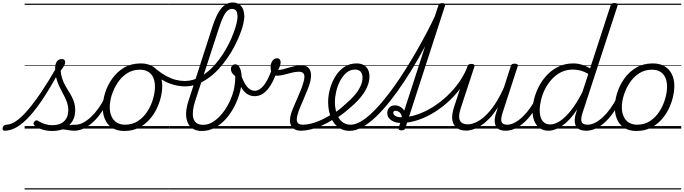

<svg xmlns="http://www.w3.org/2000/svg" viewBox="-196 -1024 5445 1529"><path d="M-159 17Q-170 17 -173.5 9.5Q-177 2 -175 -7Q-173 -16 -165 -23.5Q-157 -31 -145 -31Q-110 -31 -68 -59.5Q-26 -88 24 -146Q74 -204 132.5 -290.5Q191 -377 258 -494L288 -478Q219 -350 158.5 -256.5Q98 -163 43.5 -102.5Q-11 -42 -61 -12.5Q-111 17 -159 17ZM394 17Q377 17 358 13.5Q339 10 316 7.5Q293 5 263 7L290 -16Q319 -22 340 -25.5Q361 -29 378 -30Q395 -31 408 -31Q417 -31 421 -23.5Q425 -16 423 -7Q421 2 413.5 9.5Q406 17 394 17ZM220 19Q176 19 138.5 6.5Q101 -6 79 -24Q71 -32 71 -40.5Q71 -49 79 -57Q88 -66 95 -66Q102 -66 113 -58Q135 -45 162.5 -36Q190 -27 221 -27Q282 -27 315 -59Q348 -91 348 -147Q348 -174 340.5 -199Q333 -224 321 -248.5Q309 -273 295.5 -298Q282 -323 270 -350.5Q258 -378 250.5 -409Q243 -440 243 -476Q243 -516 257.5 -535Q272 -554 296 -554Q310 -554 316.5 -546.5Q323 -539 323 -529Q323 -516 314.5 -500.5Q306 -485 287 -460Q290 -427 299 -399.5Q308 -372 321 -347.5Q334 -323 348.5 -300.5Q363 -278 375.5 -254Q388 -230 395.5 -204Q403 -178 403 -147Q403 -71 353.5 -26Q304 19 220 19ZM0 475H550V485H0ZM0 -20H550V0H0ZM0 -505H550V-500H0ZM0 -995H550V-985H0Z M393 17Q382 17 377.5 9.5Q373 2 374.5 -7Q376 -16 384.5 -23.5Q393 -31 408 -31Q436 -31 467 -47.5Q498 -64 529 -93Q560 -122 588 -161.5Q616 -201 639 -247Q644 -257 653 -256.5Q662 -256 668.5 -249.5Q675 -243 670 -233Q645 -179 614 -133Q583 -87 547 -53.5Q511 -20 472.5 -1.5Q434 17 393 17ZM550 475V485ZM550 -20V0ZM550 -505V-500ZM550 -995V-985Z M794 19Q738 19 699.5 -4.5Q661 -28 641.5 -70.5Q622 -113 622 -168Q622 -223 641 -284Q660 -345 698 -398.5Q736 -452 792.5 -485.5Q849 -519 925 -519Q980 -519 1018 -496.5Q1056 -474 1076 -433.5Q1096 -393 1096 -339Q1096 -298 1084.5 -249.5Q1073 -201 1049.5 -153.5Q1026 -106 989.5 -67Q953 -28 904.5 -4.5Q856 19 794 19ZM800 -31Q859 -31 904 -61Q949 -91 978.5 -138Q1008 -185 1023 -237Q1038 -289 1038 -334Q1038 -376 1024.5 -406Q1011 -436 984 -452.5Q957 -469 918 -469Q860 -469 815.5 -440Q771 -411 740.5 -364.5Q710 -318 694 -266.5Q678 -215 678 -171Q678 -128 692.5 -96.5Q707 -65 734 -48Q761 -31 800 -31ZM550 475H1151V485H550ZM550 -20H1151V0H550ZM550 -505H1151V-500H550ZM550 -995H1151V-985H550Z M1276 -336Q1219 -336 1155.5 -359Q1092 -382 1027 -439Q1019 -446 1018.5 -454Q1018 -462 1023.5 -467.5Q1029 -473 1036.5 -474.5Q1044 -476 1051 -471Q1090 -439 1128 -418.5Q1166 -398 1203 -388.5Q1240 -379 1274 -379Q1320 -379 1362 -395.5Q1404 -412 1442.5 -441Q1481 -470 1514.5 -508Q1548 -546 1576 -588.5Q1604 -631 1626 -675Q1648 -719 1663.5 -760.5Q1679 -802 1687.5 -837Q1696 -872 1696 -896Q1696 -907 1704 -913Q1712 -919 1723 -919Q1734 -919 1742 -913Q1750 -907 1750 -896Q1750 -870 1741 -832Q1732 -794 1714.5 -749.5Q1697 -705 1672.5 -657.5Q1648 -610 1616 -563.5Q1584 -517 1546.5 -476Q1509 -435 1465.5 -403.5Q1422 -372 1374.5 -354Q1327 -336 1276 -336ZM1152 475H1177V485H1152ZM1152 -20H1177V0H1152ZM1152 -505H1177V-500H1152ZM1152 -995H1177V-985H1152Z M1412 19Q1369 19 1341 2Q1313 -15 1299 -47Q1285 -79 1286 -122Q1287 -165 1304 -217L1497 -815Q1529 -914 1567.5 -959Q1606 -1004 1657 -1004Q1687 -1004 1707.5 -990.5Q1728 -977 1738.5 -952.5Q1749 -928 1749 -895Q1749 -883 1741 -876.5Q1733 -870 1722 -870Q1711 -870 1703 -876.5Q1695 -883 1695 -895Q1695 -914 1690.5 -927Q1686 -940 1676.5 -946.5Q1667 -953 1652 -953Q1632 -953 1615 -938Q1598 -923 1581.5 -889Q1565 -855 1547 -799L1358 -219Q1345 -179 1341 -145Q1337 -111 1343 -85.5Q1349 -60 1368 -45Q1387 -30 1422 -30Q1460 -30 1495 -50.5Q1530 -71 1560.5 -105Q1591 -139 1614.5 -180Q1638 -221 1653 -264Q1668 -307 1672 -344Q1674 -357 1675.5 -369.5Q1677 -382 1677.5 -395Q1678 -408 1677 -418Q1659 -431 1651 -445Q1643 -459 1643 -474Q1643 -490 1652.5 -501Q1662 -512 1678 -512Q1691 -512 1700.5 -503Q1710 -494 1716.5 -478Q1723 -462 1726 -440.5Q1729 -419 1729 -395Q1729 -345 1714 -288.5Q1699 -232 1671 -177.5Q1643 -123 1604 -78.5Q1565 -34 1516 -7.5Q1467 19 1412 19ZM1176 475H1790V485H1176ZM1176 -20H1790V0H1176ZM1176 -505H1790V-500H1176ZM1176 -995H1790V-985H1176Z M1832 -258Q1804 -258 1778 -272Q1752 -286 1729 -322Q1706 -358 1686 -423Q1682 -435 1689 -442.5Q1696 -450 1706 -449.5Q1716 -449 1720 -437Q1737 -387 1755 -357Q1773 -327 1792.5 -314Q1812 -301 1834 -301Q1869 -301 1903 -342Q1937 -383 1968 -470Q1973 -481 1981.5 -485Q1990 -489 1998.5 -487Q2007 -485 2011.5 -479Q2016 -473 2012 -463Q1988 -392 1960 -346.5Q1932 -301 1900 -279.5Q1868 -258 1832 -258ZM1790 475V485ZM1790 -20V0ZM1790 -505V-500ZM1790 -995V-985Z M2201 17Q2173 17 2153.5 7Q2134 -3 2123.5 -21.5Q2113 -40 2113 -65.5Q2113 -91 2123 -122Q2130 -144 2143 -174.5Q2156 -205 2171 -239.5Q2186 -274 2200 -308.5Q2214 -343 2222 -374Q2234 -419 2223 -436Q2212 -453 2184 -453Q2158 -453 2127 -445Q2096 -437 2065.5 -429Q2035 -421 2008 -421Q1993 -421 1981.5 -429Q1970 -437 1964.5 -452.5Q1959 -468 1959 -490Q1959 -508 1965 -524Q1971 -540 1983 -550Q1995 -560 2011 -560Q2025 -560 2032 -551Q2039 -542 2039 -528Q2039 -517 2034 -500.5Q2029 -484 2019 -467Q2037 -467 2058.5 -472.5Q2080 -478 2104.5 -485.5Q2129 -493 2154 -498.5Q2179 -504 2202 -504Q2233 -504 2253 -490Q2273 -476 2279 -446Q2285 -416 2273 -367Q2265 -339 2251 -304.5Q2237 -270 2222 -235Q2207 -200 2194 -169Q2181 -138 2175 -115Q2162 -72 2171 -51.5Q2180 -31 2215 -31Q2225 -31 2229 -23.5Q2233 -16 2231 -7Q2229 2 2221.5 9.5Q2214 17 2201 17ZM1790 475H2358V485H1790ZM1790 -20H2358V0H1790ZM1790 -505H2358V-500H1790ZM1790 -995H2358V-985H1790Z M2199 17Q2187 17 2183 9.5Q2179 2 2182 -7Q2185 -16 2193.5 -23.5Q2202 -31 2215 -31Q2263 -31 2323 -52.5Q2383 -74 2449 -117Q2456 -122 2462.5 -119Q2469 -116 2473 -108Q2477 -100 2476 -92Q2475 -84 2467 -79Q2416 -46 2367.5 -24.5Q2319 -3 2276.5 7Q2234 17 2199 17ZM2357 475V485ZM2357 -20V0ZM2357 -505V-500ZM2357 -995V-985Z M2447 -113Q2476 -129 2502.5 -149.5Q2529 -170 2552 -192Q2594 -227 2625 -262.5Q2656 -298 2673.5 -334.5Q2691 -371 2691 -406Q2691 -436 2676 -453Q2661 -470 2631 -470Q2620 -470 2615.5 -477Q2611 -484 2612.5 -494Q2614 -504 2622 -511.5Q2630 -519 2643 -519Q2678 -519 2701 -505.5Q2724 -492 2735 -469Q2746 -446 2746 -414Q2746 -371 2726 -327.5Q2706 -284 2669 -241Q2632 -198 2580 -156Q2555 -133 2526 -112Q2497 -91 2467 -73ZM2358 475H2802V485H2358ZM2358 -20H2802V0H2358ZM2358 -505H2802V-500H2358ZM2358 -995H2802V-985H2358Z M2588 18Q2556 18 2529 7Q2502 -4 2481 -25Q2460 -46 2446 -74.5Q2432 -103 2424.5 -137.5Q2417 -172 2417 -210Q2417 -261 2431.5 -315Q2446 -369 2474.5 -415.5Q2503 -462 2545.5 -490.5Q2588 -519 2643 -519Q2653 -519 2657 -511.5Q2661 -504 2659 -494Q2657 -484 2649.5 -477Q2642 -470 2631 -470Q2592 -470 2562 -444Q2532 -418 2511.5 -378Q2491 -338 2481 -294Q2471 -250 2471 -212Q2471 -174 2479 -141Q2487 -108 2502.5 -83.5Q2518 -59 2541.5 -45Q2565 -31 2596 -31Q2632 -31 2673 -54Q2714 -77 2758.5 -118Q2803 -159 2849.5 -214.5Q2896 -270 2943 -336Q2990 -402 3035 -473.5Q3080 -545 3122 -618.5Q3164 -692 3201.5 -763Q3239 -834 3269 -899Q3273 -907 3280.5 -910Q3288 -913 3295.5 -911.5Q3303 -910 3306.5 -904.5Q3310 -899 3307 -891Q3269 -810 3224 -722Q3179 -634 3128.5 -546Q3078 -458 3023 -375Q2968 -292 2912 -221Q2856 -150 2800.5 -96.5Q2745 -43 2691.5 -12.5Q2638 18 2588 18ZM2802 475V485ZM2802 -20V0ZM2802 -505V-500ZM2802 -995V-985Z M3001 14Q2989 14 2982.5 9.5Q2976 5 2979 -7L3294 -978Q3298 -990 3305 -994.5Q3312 -999 3325 -999Q3341 -999 3346.5 -993.5Q3352 -988 3347 -976L3032 -4Q3029 5 3022.5 9.5Q3016 14 3001 14ZM2802 475H3316V485H2802ZM2802 -20H3316V0H2802ZM2802 -505H3316V-500H2802ZM2802 -995H3316V-985H2802Z M2995 -45Q2966 -45 2941.5 -55Q2917 -65 2902.5 -82.5Q2888 -100 2888 -123Q2888 -149 2904 -167Q2920 -185 2949 -185Q2975 -185 2996.5 -170.5Q3018 -156 3027.5 -133Q3037 -110 3028 -82L3000 -69Q3007 -91 3000.5 -107.5Q2994 -124 2981 -133Q2968 -142 2955 -142Q2936 -142 2936 -125Q2936 -111 2953 -100.5Q2970 -90 3000 -90Q3061 -90 3125 -111.5Q3189 -133 3250.5 -171.5Q3312 -210 3366 -261Q3420 -312 3461.5 -371.5Q3503 -431 3527 -494Q3530 -500 3535.5 -503.5Q3541 -507 3550 -507Q3562 -507 3565.5 -503Q3569 -499 3566 -490Q3540 -421 3496 -355.5Q3452 -290 3395 -234Q3338 -178 3272 -135.5Q3206 -93 3135.5 -69Q3065 -45 2995 -45ZM3316 475V485ZM3316 -20V0ZM3316 -505V-500ZM3316 -995V-985Z M3516 16Q3472 16 3443 -4.5Q3414 -25 3406.5 -66.5Q3399 -108 3420 -172L3526 -494Q3531 -506 3537 -510.5Q3543 -515 3557 -515Q3573 -515 3579.5 -509Q3586 -503 3581 -491L3474 -165Q3460 -123 3460.5 -93.5Q3461 -64 3478.5 -49Q3496 -34 3529 -34Q3559 -34 3594.5 -50Q3630 -66 3668 -101Q3706 -136 3743.5 -191.5Q3781 -247 3817 -327L3871 -496Q3875 -508 3881 -512.5Q3887 -517 3901 -517Q3918 -517 3924.5 -511.5Q3931 -506 3926 -494L3807 -128Q3790 -77 3798 -54Q3806 -31 3844 -31Q3854 -31 3858 -23.5Q3862 -16 3860.5 -7Q3859 2 3851 9.5Q3843 17 3829 17Q3803 17 3784.5 9Q3766 1 3756 -14.5Q3746 -30 3744 -52Q3742 -74 3748 -101L3769 -171Q3737 -118 3703 -82.5Q3669 -47 3636 -25.5Q3603 -4 3572.5 6Q3542 16 3516 16ZM3316 475H3987V485H3316ZM3316 -20H3987V0H3316ZM3316 -505H3987V-500H3316ZM3316 -995H3987V-985H3316Z M3829 17Q3818 17 3813.5 9.5Q3809 2 3810.5 -7Q3812 -16 3820.5 -23.5Q3829 -31 3844 -31Q3872 -31 3903 -47.5Q3934 -64 3965 -93Q3996 -122 4024 -161.5Q4052 -201 4075 -247Q4080 -257 4089 -256.5Q4098 -256 4104.5 -249.5Q4111 -243 4106 -233Q4081 -179 4050 -133Q4019 -87 3983 -53.5Q3947 -20 3908.5 -1.5Q3870 17 3829 17ZM3986 475V485ZM3986 -20V0ZM3986 -505V-500ZM3986 -995V-985Z M4172 17Q4133 17 4104.5 -2Q4076 -21 4060.5 -57Q4045 -93 4045 -141Q4045 -186 4058 -237.5Q4071 -289 4097 -338.5Q4123 -388 4162.5 -429Q4202 -470 4254 -494.5Q4306 -519 4371 -519Q4403 -519 4438.5 -508.5Q4474 -498 4503 -479L4666 -979Q4670 -991 4677 -995.5Q4684 -1000 4697 -1000Q4715 -1000 4720 -992.5Q4725 -985 4720 -973L4444 -128Q4427 -77 4435.5 -54Q4444 -31 4484 -31Q4492 -31 4496 -23.5Q4500 -16 4498.5 -7Q4497 2 4490 9.5Q4483 17 4470 17Q4443 17 4424 9Q4405 1 4394.5 -13.5Q4384 -28 4381.5 -49.5Q4379 -71 4384 -98L4400 -153Q4359 -90 4318.5 -53Q4278 -16 4240.5 0.5Q4203 17 4172 17ZM4186 -33Q4223 -33 4265 -61Q4307 -89 4352.5 -146.5Q4398 -204 4442 -291L4489 -435Q4453 -456 4423 -463Q4393 -470 4366 -470Q4314 -470 4272 -449Q4230 -428 4198 -392.5Q4166 -357 4144.5 -314.5Q4123 -272 4112.5 -228Q4102 -184 4102 -146Q4102 -111 4111 -86Q4120 -61 4139 -47Q4158 -33 4186 -33ZM3987 475H4628V485H3987ZM3987 -20H4628V0H3987ZM3987 -505H4628V-500H3987ZM3987 -995H4628V-985H3987Z M4471 17Q4460 17 4455.5 9.5Q4451 2 4452.5 -7Q4454 -16 4462.5 -23.5Q4471 -31 4486 -31Q4514 -31 4545 -47.5Q4576 -64 4607 -93Q4638 -122 4666 -161.5Q4694 -201 4717 -247Q4722 -257 4731 -256.5Q4740 -256 4746.5 -249.5Q4753 -243 4748 -233Q4723 -179 4692 -133Q4661 -87 4625 -53.5Q4589 -20 4550.5 -1.5Q4512 17 4471 17ZM4628 475V485ZM4628 -20V0ZM4628 -505V-500ZM4628 -995V-985Z M4872 19Q4816 19 4777.5 -4.5Q4739 -28 4719.5 -70.5Q4700 -113 4700 -168Q4700 -223 4719 -284Q4738 -345 4776 -398.5Q4814 -452 4870.5 -485.5Q4927 -519 5003 -519Q5058 -519 5096 -496.5Q5134 -474 5154 -433.5Q5174 -393 5174 -339Q5174 -298 5162.5 -249.5Q5151 -201 5127.5 -153.5Q5104 -106 5067.5 -67Q5031 -28 4982.5 -4.5Q4934 19 4872 19ZM4878 -31Q4937 -31 4982 -61Q5027 -91 5056.5 -138Q5086 -185 5101 -237Q5116 -289 5116 -334Q5116 -376 5102.5 -406Q5089 -436 5062 -452.5Q5035 -469 4996 -469Q4938 -469 4893.5 -440Q4849 -411 4818.5 -364.5Q4788 -318 4772 -266.5Q4756 -215 4756 -171Q4756 -128 4770.5 -96.5Q4785 -65 4812 -48Q4839 -31 4878 -31ZM4628 475H5229V485H4628ZM4628 -20H5229V0H4628ZM4628 -505H5229V-500H4628ZM4628 -995H5229V-985H4628Z"/></svg>

Font: Playwrite SK Guides
Style: Regular
Weight: 400
Designer: Veronika Burian, José Scaglione
Foundry: TypeTogether
Version: Version 1.003